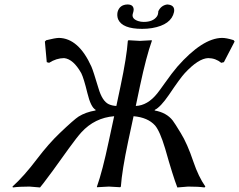

<svg xmlns="http://www.w3.org/2000/svg" viewBox="-20 -826 1059 850"><path d="M616.2 -729Q657.7 -729 674.8 -753.4Q678.2 -758.8 679.2 -763.2Q679.7 -766.1 680.7 -772.5Q681.2 -775.4 680.7 -775.9Q692.9 -802.2 720.2 -806.2Q755.9 -804.2 750.5 -772.9Q738.3 -716.3 653.3 -701.7Q631.8 -698.2 609.4 -698.2Q521.5 -698.2 502.9 -740.7Q497.1 -755.9 500.5 -772.9Q509.3 -805.2 544.4 -806.2Q571.3 -806.2 571.8 -783.2Q571.8 -779.3 570.8 -775.9Q570.8 -774.9 569.8 -772Q567.9 -765.6 567.4 -763.2Q563 -742.7 591.3 -732.9Q603 -729 616.2 -729ZM284.7 -168.9Q198.7 -48.3 172.4 -15.1Q164.6 -4.9 157.2 3.9Q112.3 0 110.8 0Q64.5 0 37.1 3.9L35.2 0Q85.9 -45.4 144.5 -123Q195.8 -190.4 244.6 -236.8Q307.6 -296.9 328.1 -310.1Q359.4 -329.6 402.8 -336.9L403.3 -339.8Q381.8 -351.6 366.7 -414.6Q351.1 -479 339.8 -502Q304.7 -564.5 263.7 -568.8Q229.5 -568.4 197.3 -547.9L187 -550.8L178.7 -642.1L184.6 -647.9Q223.6 -657.7 240.7 -658.2Q328.1 -656.7 384.8 -530.8Q393.1 -511.7 416 -435.1Q432.6 -378.4 461.4 -364.7Q476.1 -357.9 495.1 -356.9L513.7 -444.8Q541 -574.2 545.9 -645L548.8 -647.9Q550.8 -647.9 599.1 -645L651.9 -647.9L652.3 -645Q627.9 -577.6 599.6 -444.8L581.1 -356.9Q633.3 -358.9 676.3 -412.6Q686.5 -425.3 707.5 -455.1Q742.7 -504.9 765.1 -530.8Q876.5 -657.2 962.9 -658.2Q981.9 -658.2 1012.2 -648.9Q1014.2 -648.4 1014.6 -647.9L1018.6 -642.1L971.2 -550.8L959.5 -547.9Q934.6 -568.4 901.9 -568.8Q858.4 -567.4 797.9 -502Q778.3 -481 728 -406.2Q690.4 -351.6 665.5 -339.8L664.6 -336.9Q717.3 -327.6 744.6 -292.5Q753.4 -281.2 780.3 -236.8Q809.1 -190.4 836.4 -109.4Q858.4 -44.4 889.2 0L885.3 3.9Q859.9 0 813 0Q806.6 0 765.1 3.9Q745.6 -46.4 711.9 -165.5Q711.4 -168 710.9 -168.9Q688 -245.1 666.5 -270.5Q634.3 -306.2 571.3 -311.5L547.4 -200.2Q520 -70.8 515.1 0L512.2 2.9Q510.3 2.9 461.9 0L409.2 2.9V0Q433.6 -68.8 461.4 -200.2L485.4 -311.5Q399.4 -304.7 340.3 -240.2Q320.8 -218.8 284.7 -168.9Z"/></svg>

Font: Linux Biolinum Capitals O
Style: Italic Samll Caps
Weight: 400
Italic angle: -12°
Designer: Philipp H. Poll
Foundry: Philipp H. Poll
Version: Version 0.6.2